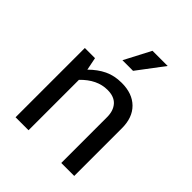

<svg xmlns="http://www.w3.org/2000/svg" viewBox="-194 -805 921 921"><g transform="rotate(45 266.0 -345.0)"><path d="M154 0H66V-470H135L148 -405Q183 -440 221.5 -458.5Q260 -477 310 -477Q382 -477 423 -436.5Q464 -396 464 -324V0H376V-311Q376 -354 353.5 -379.5Q331 -405 285 -405Q215 -405 154 -342ZM307 -556H235L305 -690H408Z"/></g></svg>

Font: Ek Mukta
Style: Regular
Weight: 400
Designer: Girish Dalvi and Yashodeep Gholap
Foundry: Ek Type
Version: Version 2.538;PS 1.001;hotconv 16.6.51;makeotf.lib2.5.65220;